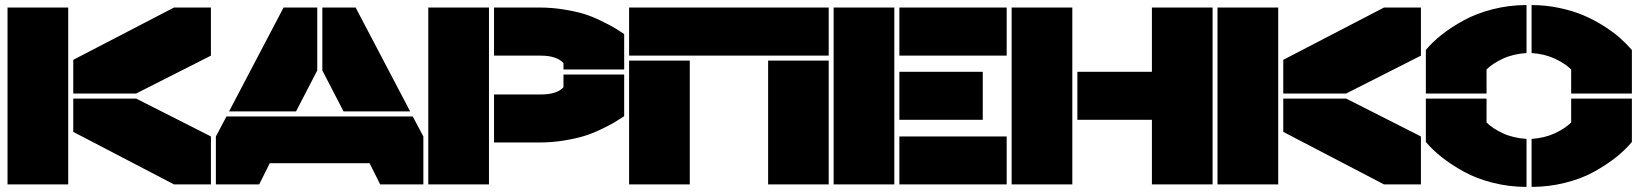

<svg xmlns="http://www.w3.org/2000/svg" viewBox="-20 -730 6489 760"><path d="M250 0H9.8V-700.2H250ZM270 -208V-339.8H519L814.9 -189.9V0H668.9ZM270 -359.9V-493.2L668.9 -700.2H814.9V-509.8L519 -359.9Z M1235.8 -700.2V-451.2L1151.9 -289.1H886.7L1102.5 -700.2ZM834.5 0V-189.9L876.5 -269H1613.8L1655.8 -189.9V0H1484.9L1442.9 -84H1047.9L1005.9 0ZM1255.9 -451.2V-700.2H1387.7L1603.5 -289.1H1339.8Z M1675.3 0V-700.2H1915.5V0ZM1935.5 -166V-356H2119.6Q2185.1 -356 2210.4 -384.8V-435.1H2450.7V-270Q2425.8 -253.9 2409.9 -244.4Q2394 -234.9 2358.9 -218Q2323.7 -201.2 2291.7 -191.4Q2259.8 -181.6 2212.4 -173.8Q2165 -166 2114.7 -166ZM1935.5 -509.8V-700.2H2114.7Q2165 -700.2 2212.4 -692.4Q2259.8 -684.6 2291.7 -674.8Q2323.7 -665 2358.6 -647.9Q2393.6 -630.9 2409.7 -621.3Q2425.8 -611.8 2450.7 -595.2V-455.1H2210.4V-480Q2184.1 -509.8 2119.6 -509.8Z M2470.2 -509.8V-700.2H3260.3V-509.8ZM2470.2 0V-490.2H2710.4V0ZM3020.5 0V-490.2H3260.3V0Z M3279.8 0V-700.2H3520V0ZM3540 0V-189.9H3964.8V0ZM3540 -255.9V-445.8H3870.1V-255.9ZM3540 -509.8V-700.2H3964.8V-509.8Z M4224.6 0H3984.4V-700.2H4224.6ZM4244.6 -255.9V-445.8H4539.6V-700.2H4779.8V0H4539.6V-255.9Z M5039.6 0H4799.3V-700.2H5039.6ZM5059.6 -208V-339.8H5308.6L5604.5 -189.9V0H5458.5ZM5059.6 -359.9V-493.2L5458.5 -700.2H5604.5V-509.8L5308.6 -359.9Z M5864.3 -359.9H5624V-532.2Q5650.4 -564 5687.3 -593Q5724.1 -622.1 5773.9 -649.4Q5823.7 -676.8 5888.7 -693.4Q5953.6 -710 6022.5 -710V-520Q5969.2 -516.6 5928.5 -497.6Q5887.7 -478.5 5864.3 -455.1ZM5624 -168V-339.8H5864.3V-245.1Q5887.7 -221.7 5928.5 -202.6Q5969.2 -183.6 6022.5 -180.2V9.8Q5953.6 9.8 5888.9 -6.6Q5824.2 -22.9 5774.4 -50.5Q5724.6 -78.1 5687.7 -107.2Q5650.9 -136.2 5624 -168ZM6042.5 9.8V-180.2Q6094.2 -183.6 6134.5 -202.4Q6174.8 -221.2 6199.2 -245.1V-339.8H6439.5V-168Q6413.1 -136.2 6376.5 -107.2Q6339.8 -78.1 6290.3 -50.5Q6240.7 -22.9 6176 -6.6Q6111.3 9.8 6042.5 9.8ZM6042.5 -520V-710Q6098.1 -710 6151.6 -698.7Q6205.1 -687.5 6247.1 -669.7Q6289.1 -651.9 6326.9 -627.9Q6364.7 -604 6391.4 -580.6Q6418 -557.1 6439.5 -532.2V-359.9H6199.2V-455.1Q6174.8 -479 6134.5 -497.8Q6094.2 -516.6 6042.5 -520Z"/></svg>

Font: Nastup Basic
Style: Regular
Weight: 400
Designer: Maksym Kobuzan
Foundry: Zakznak
Version: Version 1.020;FEAKit 1.0